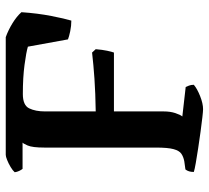

<svg xmlns="http://www.w3.org/2000/svg" viewBox="-50 -694 744 685"><g transform="rotate(-90 322.5 -352.0)"><path d="M275 0Q268 0 246 -2.5Q224 -5 194.5 -9Q165 -13 135.5 -17.5Q106 -22 83 -26Q60 -30 51 -33Q51 -52 60 -63L89 -67Q105 -70 116 -77.5Q127 -85 132.5 -105.5Q138 -126 138 -168V-566Q138 -609 145.5 -626Q153 -643 156 -644H62Q58 -649 54.5 -656.5Q51 -664 50 -672Q56 -679 68.5 -686.5Q81 -694 93.5 -699Q106 -704 112 -704H532Q557 -695 581.5 -680Q606 -665 621 -648Q617 -590 607.5 -541.5Q598 -493 591 -470Q572 -470 553 -474Q534 -478 524 -482L498 -625Q478 -631 433 -637Q388 -643 329 -643Q289 -643 278 -620.5Q267 -598 267 -564V-383Q333 -384 383.5 -387.5Q434 -391 477 -396L489 -383Q487 -359 483.5 -342.5Q480 -326 477 -318H267V-141Q267 -117 261 -99Q255 -81 249 -74L354 -62Q356 -58 359 -50.5Q362 -43 362 -33Q348 -21 321.5 -10.5Q295 0 275 0Z"/></g></svg>

Font: Texturina SemiBold
Style: Regular
Weight: 600
Designer: Guillermo Torres Carreño
Foundry: Omnibus-Type
Version: Version 1.002; ttfautohint (v1.8.3)